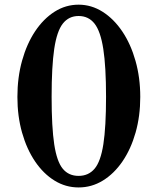

<svg xmlns="http://www.w3.org/2000/svg" viewBox="-20 -792 675 822"><path d="M316.5 10.5Q261 10.5 213.5 -18.8Q166 -48 130.2 -100.8Q94.5 -153.5 74.5 -224Q54.5 -294.5 54.5 -377Q54.5 -460.5 74.5 -532.2Q94.5 -604 130.2 -657.8Q166 -711.5 213.5 -741.8Q261 -772 316.5 -772Q371.5 -772 419.5 -741.5Q467.5 -711 503.8 -657Q540 -603 560.2 -531.2Q580.5 -459.5 580.5 -377Q580.5 -295 560.5 -224.5Q540.5 -154 504.5 -101.2Q468.5 -48.5 420.5 -19Q372.5 10.5 316.5 10.5ZM316.5 -39Q359 -39 385 -69.8Q411 -100.5 422.5 -174.5Q434 -248.5 434 -377.5Q434 -507 422.2 -582.5Q410.5 -658 384.8 -690.8Q359 -723.5 316.5 -723.5Q274.5 -723.5 249 -691Q223.5 -658.5 212.2 -583Q201 -507.5 201 -377.5Q201 -247.5 212.2 -173.8Q223.5 -100 248.8 -69.5Q274 -39 316.5 -39Z"/></svg>

Font: Libre Caslon Text Medium
Style: Regular
Weight: 500
Designer: Pablo Impallari, Rodrigo Fuenzalida, Katja Schimmel
Foundry: Pablo Impallari, Rodrigo Fuenzalida
Version: Version 2.000